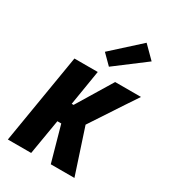

<svg xmlns="http://www.w3.org/2000/svg" viewBox="-190 -885 880 984"><g transform="rotate(30 250.0 -392.5)"><path d="M15 0 103 -530H241L207 -322H218L344 -530H497L447 -455L322 -265L409 0H269L211 -208H188L153 0ZM277 -582 221 -638 383 -785 453 -715Z"/></g></svg>

Font: Iosevka Curly Heavy Oblique
Style: Regular
Weight: 900
Italic angle: -9°
Monospace: yes
Designer: Belleve Invis
Foundry: Belleve Invis
Version: Version 11.1.0; ttfautohint (v1.8.3)